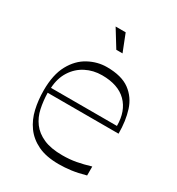

<svg xmlns="http://www.w3.org/2000/svg" viewBox="-169 -789 837 910"><g transform="rotate(30 249.5 -334.0)"><path d="M289 16Q220 16 174.5 -6Q129 -28 102 -65.5Q75 -103 64 -151Q53 -199 53 -252Q53 -338 82.5 -392Q112 -446 159.5 -471.5Q207 -497 258 -497Q339 -497 383.5 -464Q428 -431 445.5 -376Q463 -321 463 -251H75Q76 -207 84.5 -167Q93 -127 116 -96Q139 -65 179.5 -47Q220 -29 283 -29Q323 -29 358 -35.5Q393 -42 433 -54V-5Q390 7 356 11.5Q322 16 289 16ZM438 -279Q438 -360 392 -406Q346 -452 258 -452Q210 -452 170 -431.5Q130 -411 105 -372Q80 -333 77 -279ZM255 -590 197 -684H252L289 -590Z"/></g></svg>

Font: Ojuju Light
Style: Regular
Weight: 300
Designer: Chisaokwu Joboson, Mirko Velimirovic
Foundry: Udi Foundry
Version: Version 1.000